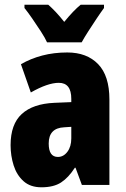

<svg xmlns="http://www.w3.org/2000/svg" viewBox="-20 -786 534 816"><path d="M266 -563Q349 -563 397 -513.5Q445 -464 445 -363V0H328L301 -73H298Q271 -31 239.5 -10.5Q208 10 156 10Q109 10 80 -16Q51 -42 38 -83Q25 -124 25 -169Q25 -258 72.5 -301.5Q120 -345 211 -349L283 -352V-366Q283 -434 230 -434Q183 -434 111 -393L69 -513Q110 -537 159.5 -550Q209 -563 266 -563ZM253 -245Q187 -242 187 -176Q187 -119 226 -119Q250 -119 266.5 -141Q283 -163 283 -198V-247ZM180 -606Q172 -624 154 -652Q136 -680 116.5 -708Q97 -736 84 -752V-766H185Q200 -753 217 -735Q234 -717 253 -693Q293 -742 323 -766H422V-752Q408 -733 390 -706Q372 -679 355 -652.5Q338 -626 327 -606Z"/></svg>

Font: Noto Sans Thai Looped ExtraCondensed Black
Style: Regular
Weight: 900
Width: 2
Designer: Sasikarn Vongin, Ben Mitchell
Foundry: The Fontpad Ltd
Version: Version 1.001; ttfautohint (v1.8.4.7-5d5b)